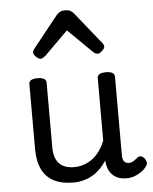

<svg xmlns="http://www.w3.org/2000/svg" viewBox="-58 -887 761 954"><g transform="rotate(-5 322.5 -410.0)"><path d="M269 17Q211 17 172 -3.5Q133 -24 113.5 -64.5Q94 -105 94 -166V-489Q94 -502 104.5 -508.5Q115 -515 136 -515Q158 -515 169 -508.5Q180 -502 180 -489V-166Q180 -131 191 -107Q202 -83 224.5 -71Q247 -59 280 -59Q308 -59 332 -68Q356 -77 375.5 -92.5Q395 -108 410 -130Q425 -152 435 -177V-489Q435 -502 445.5 -508.5Q456 -515 478 -515Q499 -515 510 -508.5Q521 -502 521 -489V-96Q521 -82 525 -73Q529 -64 536.5 -60Q544 -56 553 -56Q562 -56 569.5 -59.5Q577 -63 584.5 -69Q592 -75 599 -80Q607 -86 616.5 -83Q626 -80 634 -69Q639 -62 641 -52Q643 -42 636 -33Q626 -18 610 -6.5Q594 5 575 12Q556 19 536 19Q512 19 494.5 12.5Q477 6 465 -6Q453 -18 446 -34Q439 -50 437 -69L436 -78Q422 -56 404.5 -38.5Q387 -21 366 -8.5Q345 4 320.5 10.5Q296 17 269 17ZM161 -610Q151 -610 138.5 -622Q126 -634 126 -644Q126 -647 127 -650Q128 -653 132 -660L259 -819Q265 -826 274.5 -832.5Q284 -839 303 -839Q322 -839 331 -832.5Q340 -826 346 -819L474 -660Q479 -653 480 -650Q481 -647 481 -644Q481 -634 468 -622Q455 -610 446 -610Q439 -610 433 -613.5Q427 -617 421 -623L303 -739L186 -623Q179 -617 173 -613.5Q167 -610 161 -610Z"/></g></svg>

Font: Playwrite HU
Style: Regular
Weight: 400
Designer: Veronika Burian, José Scaglione
Foundry: TypeTogether
Version: Version 1.002